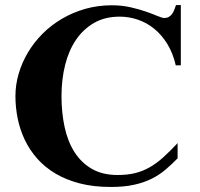

<svg xmlns="http://www.w3.org/2000/svg" viewBox="-20 -724 791 759"><path d="M694.8 -465.8V-704.1H675.8Q672.4 -693.8 668.7 -684.6Q665 -675.3 659.7 -668.2Q654.3 -661.1 647 -657Q639.6 -652.8 628.9 -652.8Q621.6 -652.8 603 -660.6Q584.5 -668.5 557.4 -678Q530.3 -687.5 495.8 -695.3Q461.4 -703.1 421.9 -703.1Q366.7 -703.1 317.1 -689Q267.6 -674.8 225.1 -649.9Q182.6 -625 148.7 -591.1Q114.7 -557.1 90.8 -517.1Q66.9 -477.1 54 -433.1Q41 -389.2 41 -344.2Q41 -299.3 50 -255.1Q59.1 -210.9 78.1 -170.9Q97.2 -130.9 127.2 -96.9Q157.2 -63 199 -38.1Q240.7 -13.2 295.2 1Q349.6 15.1 418 15.1Q471.2 15.1 510.5 6.3Q549.8 -2.4 580.3 -17.8Q610.8 -33.2 635 -54Q659.2 -74.7 682.1 -98.1V-158.2Q650.9 -125 624.5 -101.3Q598.1 -77.6 571 -62.3Q543.9 -46.9 513.7 -39.6Q483.4 -32.2 444.8 -32.2Q385.3 -32.2 343.3 -56.4Q301.3 -80.6 274.4 -122.8Q247.6 -165 235.4 -221.9Q223.1 -278.8 223.1 -344.2Q223.1 -409.2 237.3 -466.6Q251.5 -523.9 280.3 -566.4Q309.1 -608.9 352.1 -633.5Q395 -658.2 453.1 -658.2Q490.2 -658.2 525.1 -646.2Q560.1 -634.3 589.6 -610.4Q619.1 -586.4 641.4 -550.3Q663.6 -514.2 674.8 -465.8Z"/></svg>

Font: Galatia SIL
Style: Bold
Weight: 700
Designer: Development by SIL's NRSI team
Version: Version 2.1